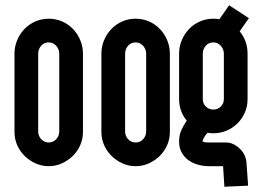

<svg xmlns="http://www.w3.org/2000/svg" viewBox="-20 -621 985 729"><path d="M125 -122Q125 -105 136.5 -92.5Q148 -80 165 -80Q182 -80 193.5 -92.5Q205 -105 205 -122V-417Q205 -434 193.5 -447Q182 -460 165 -460Q147 -460 136 -447Q125 -434 125 -417ZM295 -120Q295 -93 284.5 -69.5Q274 -46 256 -28.5Q238 -11 214.5 -0.5Q191 10 165 10Q139 10 115.5 -0.5Q92 -11 74 -28.5Q56 -46 45.5 -69.5Q35 -93 35 -120V-417Q35 -444 45 -468Q55 -492 72.5 -510.5Q90 -529 114 -539.5Q138 -550 165 -550Q192 -550 216 -539.5Q240 -529 257.5 -510.5Q275 -492 285 -468Q295 -444 295 -417Z M455 -122Q455 -105 466.5 -92.5Q478 -80 495 -80Q512 -80 523.5 -92.5Q535 -105 535 -122V-417Q535 -434 523.5 -447Q512 -460 495 -460Q477 -460 466 -447Q455 -434 455 -417ZM625 -120Q625 -93 614.5 -69.5Q604 -46 586 -28.5Q568 -11 544.5 -0.5Q521 10 495 10Q469 10 445.5 -0.5Q422 -11 404 -28.5Q386 -46 375.5 -69.5Q365 -93 365 -120V-417Q365 -444 375 -468Q385 -492 402.5 -510.5Q420 -529 444 -539.5Q468 -550 495 -550Q522 -550 546 -539.5Q570 -529 587.5 -510.5Q605 -492 615 -468Q625 -444 625 -417Z M850 -601 925 -552 890 -502Q920 -466 920 -417V-245Q920 -218 910 -194.5Q900 -171 882 -153Q864 -135 840.5 -125Q817 -115 790 -115Q785 -115 779 -115.5Q773 -116 768 -117Q763 -112 756.5 -102Q750 -92 749 -84Q754 -81 761.5 -80.5Q769 -80 775 -80H838Q854 -80 867.5 -73Q881 -66 892 -55Q914 -33 916 -2L922 84L832 88L827 10H775Q753 10 732.5 4.5Q712 -1 696 -12.5Q680 -24 670 -41.5Q660 -59 660 -84Q660 -107 668 -125.5Q676 -144 689 -163Q660 -198 660 -245V-417Q660 -444 670 -468Q680 -492 697.5 -510.5Q715 -529 739 -539.5Q763 -550 790 -550Q796 -550 801.5 -549.5Q807 -549 813 -548ZM830 -417Q830 -434 818.5 -447Q807 -460 790 -460Q772 -460 761 -447Q750 -434 750 -417V-245Q750 -228 761.5 -216.5Q773 -205 790 -205Q807 -205 818.5 -216.5Q830 -228 830 -245Z"/></svg>

Font: Berliner Wand
Style: Regular
Weight: 400
Designer: Peter Wiegel
Foundry: Peter Wiegel
Version: Version 1.000